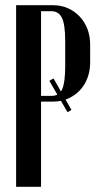

<svg xmlns="http://www.w3.org/2000/svg" viewBox="-20 -719 386 739"><path d="M183 -699Q215 -699 241 -687.5Q267 -676 286.5 -655.5Q306 -635 316.5 -607.5Q327 -580 327 -548V-478Q327 -446 316.5 -418.5Q306 -391 287 -371Q268 -351 242 -339.5Q216 -328 184 -328H138V0H42V-699ZM231 -561Q231 -624 218.5 -650Q206 -676 177 -676H138V-350H179Q208 -350 219.5 -376Q231 -402 231 -465ZM186 -417 255 -296 240 -287 170 -408Z"/></svg>

Font: Moniqa Narrow Heading
Style: Bold
Weight: 700
Width: 4
Designer: Rajesh Rajput
Foundry: Rajesh Rajput
Version: Version 1.000